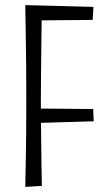

<svg xmlns="http://www.w3.org/2000/svg" viewBox="-20 -728 439 752"><path d="M79 4Q79 4 79.5 -24Q80 -52 81 -100Q82 -148 82.5 -208.5Q83 -269 83 -333Q83 -397 82.5 -463Q82 -529 81 -584.5Q80 -640 79.5 -674Q79 -708 79 -708L144 -697Q144 -697 143.5 -670.5Q143 -644 142.5 -602Q142 -560 141.5 -510Q141 -460 140.5 -413Q140 -366 140 -331Q140 -296 140.5 -252.5Q141 -209 141.5 -165Q142 -121 142.5 -83.5Q143 -46 143.5 -23Q144 0 144 0ZM113 -246V-303L345 -301L347 -253ZM117 -648 79 -708 346 -701 343 -650Z"/></svg>

Font: Truculenta Light
Style: Regular
Weight: 300
Version: Version 1.002